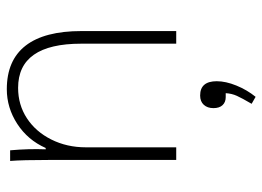

<svg xmlns="http://www.w3.org/2000/svg" viewBox="-126 -424 789 578"><g transform="rotate(-90 269.0 -135.5)"><path d="M76 -380Q76 -463 73 -500H105Q110 -444 108 -393H112Q136 -447 184.5 -478.5Q233 -510 289 -510Q376 -510 420 -453.5Q464 -397 464 -285V0H426V-286Q426 -476 293 -476Q242 -476 201.5 -449.5Q161 -423 137.5 -376Q114 -329 114 -272V0H76ZM313 122Q313 149 300 181Q287 213 266 239L245 227Q262 198 269 182.5Q276 167 277 149H265Q250 149 241 139.5Q232 130 232 112Q232 94 242 83Q252 72 270 72Q313 72 313 122Z"/></g></svg>

Font: Sarabun Thin
Style: Regular
Weight: 250
Designer: Suppakit Chalermlarp | Katatrad Co.,Ltd.
Foundry: Cadson Demak Co.,Ltd.
Version: Version 1.000; ttfautohint (v1.6)